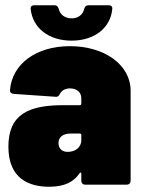

<svg xmlns="http://www.w3.org/2000/svg" viewBox="-20 -704 544 732"><path d="M253 -549C340 -549 402 -598 408 -670C409 -679 404 -684 394 -684H317C308 -684 304 -679 301 -670C296 -648 278 -634 253 -634C228 -634 209 -648 204 -670C201 -679 197 -684 188 -684H111C101 -684 96 -679 97 -669C105 -597 166 -549 253 -549ZM246 -528C118 -528 25 -460 18 -359C18 -351 24 -347 33 -346L192 -335C201 -334 205 -339 209 -347C215 -359 229 -367 247 -367C273 -367 290 -352 290 -329V-309C290 -305 288 -303 284 -303H221C89 -303 12 -268 12 -145C12 -24 89 9 171 8C226 7 261 -10 283 -43C286 -48 290 -47 290 -42V-15C290 -6 296 0 305 0H463C472 0 478 -6 478 -15V-358C478 -456 380 -528 246 -528ZM238 -125C216 -125 203 -138 203 -159C203 -181 220 -195 250 -195H284C288 -195 290 -192 290 -189V-170C290 -141 266 -125 238 -125Z"/></svg>

Font: Barlow Semi Condensed Black
Style: Regular
Weight: 900
Width: 4
Designer: Jeremy Tribby
Foundry: Tribby Type
Version: Version 1.408;PS 001.408;hotconv 1.0.88;makeotf.lib2.5.64775